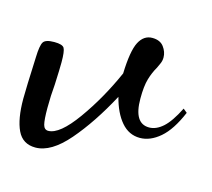

<svg xmlns="http://www.w3.org/2000/svg" viewBox="-65 -408 578 523"><g transform="rotate(15 224.0 -146.5)"><path d="M8 -81Q8 -109 12 -200Q13 -232 19 -242Q25 -252 50 -252Q73 -252 78 -243.5Q83 -235 83 -204Q83 -185 81 -141Q78 -108 78 -74Q78 -40 81.5 -27Q85 -14 96 -14Q128 -14 173.5 -77.5Q219 -141 253 -218Q255 -282 268 -307Q281 -332 305 -332Q327 -332 337.5 -318Q348 -304 348 -288Q348 -278 343.5 -269Q339 -260 338 -257Q328 -240 322 -219.5Q316 -199 316 -164Q316 -94 359 -94Q379 -94 398 -111Q417 -128 437 -168L448 -159Q426 -107 398.5 -83.5Q371 -60 342 -60Q311 -60 289.5 -85Q268 -110 257 -153Q213 -71 165.5 -16Q118 39 74 39Q38 39 23 7.5Q8 -24 8 -81Z"/></g></svg>

Font: Dancing Script
Style: Bold
Weight: 700
Designer: Pablo Impallari
Foundry: Pablo Impallari
Version: Version 2.000